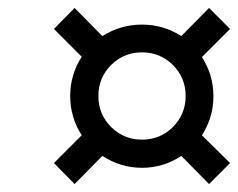

<svg xmlns="http://www.w3.org/2000/svg" viewBox="-20 -494 600 484"><path d="M238 -101 168 -30 116 -83 186 -153Q157 -198 157 -252Q157 -306 186 -351L116 -421L168 -474L238 -403Q284 -432 338 -432Q392 -432 437 -403L507 -474L560 -421L489 -350Q518 -305 518 -251.5Q518 -198 489 -153L560 -83L507 -30L437 -101Q392 -71 338 -71Q284 -71 238 -101ZM260 -174Q292 -142 338 -142Q384 -142 416 -174Q448 -206 448 -252Q448 -298 416 -330Q384 -362 338 -362Q292 -362 260 -330Q228 -298 228 -252Q228 -206 260 -174Z"/></svg>

Font: TitilliumWebItalic
Style: Italic
Weight: 400
Italic angle: -13°
Version: Version 1.001;PS 57.000;hotconv 1.0.70;makeotf.lib2.5.55311